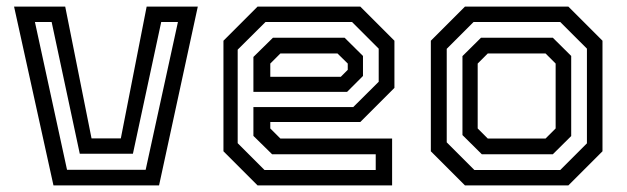

<svg xmlns="http://www.w3.org/2000/svg" viewBox="-20 -560 1895 580"><path d="M141.5 0 22.5 -540H177L256.5 -142H345L423 -540H577.5L460.5 0ZM182.5 -47H420L517.5 -493.5H467L381.5 -95.5H221L136 -493.5H85.5Z M1068.5 -540 1171.5 -437V-294.5L1068.5 -191.5H796.5V-172L827 -141.5H1164.5V0H758L655 -103V-437L758 -540ZM1021 -446 1076.5 -391V-330.5L1028.5 -282.5H745.5V-388L804.5 -446ZM1043.5 -493.5H782L698 -410V-127.5L779 -46.5H1115V-94H802L745.5 -149.5V-236.5H1047L1124 -313V-413ZM999.5 -398.5H827L796.5 -368V-328H1009.5L1030.5 -349V-368Z M1384.5 0 1281.5 -103V-437L1384.5 -540H1697L1800 -437V-103L1697 0ZM1413 -46.5H1672.5L1753 -127V-413L1672.5 -493.5H1410.5L1329.5 -412.5V-130ZM1435.5 -94 1377 -152V-390.5L1433 -446H1650L1705.5 -391V-149L1650 -94ZM1453.5 -141.5H1628L1658.5 -172V-368L1628 -398.5H1453.5L1423 -368V-172Z"/></svg>

Font: Tourney Thin Medium
Style: Regular
Weight: 500
Version: Version 1.015